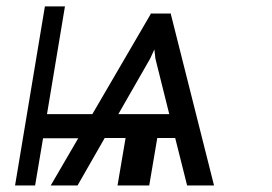

<svg xmlns="http://www.w3.org/2000/svg" viewBox="-20 -565 828 585"><path d="M550.1 0 513.8 -144.5H459.2L434.7 0H338.1L362.6 -144.5H299L216.3 0H134.6L218.4 -143.8H111.2L87 0H25.9L116.8 -545.5H177.9L123.2 -217.3H261.4L438.9 -521.7L438.6 -523.8H501.1L500.4 -522.4L632.1 0ZM437.5 -386.4 340.6 -217.3H495.7L453.5 -386.4L450.3 -414.4Z"/></svg>

Font: Inter UI Light
Style: Italic
Weight: 300
Italic angle: 9.39999°
Designer: Rasmus Andersson
Foundry: rsms
Version: 3.2;8d6f07862